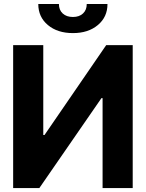

<svg xmlns="http://www.w3.org/2000/svg" viewBox="-20 -957 742 977"><path d="M46.9 -727.5H200.2V-270H206.5L520.5 -727.5H655.3V0H502V-457.5H496.1L180.2 0H46.9ZM351.1 -788.6Q272.5 -788.6 223.6 -829.6Q174.8 -870.6 174.8 -936.5H279.8Q279.8 -906.2 299.1 -888.4Q318.4 -870.6 351.1 -870.6Q383.3 -870.6 402.3 -888.4Q421.4 -906.2 421.4 -936.5H526.9Q526.9 -870.6 478 -829.6Q429.2 -788.6 351.1 -788.6Z"/></svg>

Font: Inter Tight
Style: Bold
Weight: 700
Designer: Rasmus Andersson
Foundry: rsms
Version: Version 3.004; ttfautohint (v1.8.4.7-5d5b)